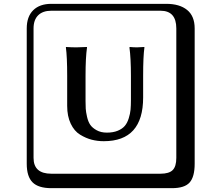

<svg xmlns="http://www.w3.org/2000/svg" viewBox="-20 -774 1140 1006"><path d="M666 -376Q666 -468.8 658.2 -525.9L660.2 -527.8Q680.2 -525.9 698.2 -525.9Q698.2 -525.9 735.8 -527.8L736.8 -525.9Q730 -479 730 -376V-263.2Q730 -34.2 523.9 -34.2Q490.7 -34.2 460.4 -42Q430.2 -49.8 399.7 -68.4Q369.1 -86.9 350.6 -126Q332 -165 332 -219.2V-376Q332 -476.1 325.2 -525.9L326.2 -527.8Q355 -525.9 379.9 -525.9L435.1 -527.8L436 -525.9Q428.2 -472.7 428.2 -376V-244.1Q428.2 -221.2 429.2 -204.6Q430.2 -188 436 -162.1Q441.9 -136.2 452.9 -120.1Q463.9 -104 486.3 -91.6Q508.8 -79.1 540 -79.1Q573.2 -79.1 597.2 -89.1Q621.1 -99.1 634 -114.5Q647 -129.9 654.5 -154.1Q662.1 -178.2 664.1 -199.7Q666 -221.2 666 -250ZM249 -717.8Q204.1 -717.8 179.9 -693.8Q155.8 -669.9 155.8 -625V53.2Q155.8 136.2 249 136.2H820.8Q865.7 136.2 884.8 117.2Q903.8 98.1 903.8 53.2V-625Q903.8 -717.8 820.8 -717.8ZM1000 84Q1000 152.8 973.4 182.4Q946.8 211.9 880.9 211.9H249Q181.2 211.9 150.6 181.4Q120.1 150.9 120.1 84V-625Q120.1 -687 154.1 -720.5Q188 -753.9 249 -753.9H851.1Q920.9 -753.9 960.4 -721.9Q1000 -689.9 1000 -625Z"/></svg>

Font: Linux Biolinum Keyboard
Style: Regular
Weight: 700
Designer: Philipp H. Poll
Foundry: Philipp H. Poll
Version: Version 0.6.1 ; ttfautohint (v0.9)